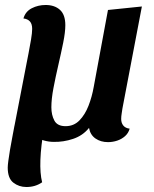

<svg xmlns="http://www.w3.org/2000/svg" viewBox="-20 -550 616 770"><path d="M413 20Q384 20 363 5.5Q342 -9 337 -37Q312 -6 273 7Q234 20 195 19Q176 19 156.5 13.5Q137 8 125 -2L31 -9L86 -293Q89 -309 94.5 -336.5Q100 -364 104.5 -391.5Q109 -419 109 -434Q109 -454 100 -464Q91 -474 74 -476Q82 -504 107.5 -517Q133 -530 163 -530Q199 -530 220.5 -510.5Q242 -491 242 -449Q242 -421 233.5 -379Q225 -337 214 -289.5Q203 -242 194.5 -197.5Q186 -153 186 -120Q186 -89 198 -66.5Q210 -44 243 -44Q276 -44 298.5 -67Q321 -90 335 -126Q349 -162 356 -202L413 -510L549 -524L471 -115Q470 -107 468 -95Q466 -83 466 -73Q466 -57 474.5 -46.5Q483 -36 500 -34Q495 -16 481.5 -4Q468 8 450 14Q432 20 413 20ZM86 200Q56 200 33.5 182.5Q11 165 11 122Q11 113 13.5 94.5Q16 76 20 51.5Q24 27 29 2Q34 -23 38 -46L157 -38Q144 36 142 91Q140 146 149 181Q122 200 86 200Z"/></svg>

Font: Sansita Swashed Light Medium
Style: Regular
Weight: 500
Version: Version 1.003